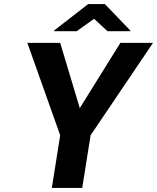

<svg xmlns="http://www.w3.org/2000/svg" viewBox="-20 -921 770 941"><path d="M114 -711 275 -258 234 0H383L424 -258L730 -711H570L371 -391L275 -711ZM246 -768H356L441 -829L507 -768H619V-771L494 -901H412L246 -772Z"/></svg>

Font: Aerodynamic
Style: Obl
Weight: 500
Designer: Google
Version: Version 2.000980; 2014